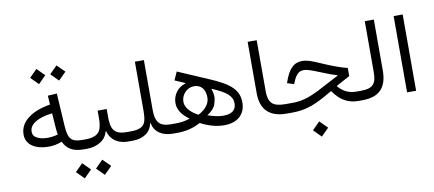

<svg xmlns="http://www.w3.org/2000/svg" viewBox="-81 -1045 3619 1600"><g transform="rotate(-10 1728.5 -245.0)"><path d="M284.2 -600.1 348.1 -664.6 284.2 -728.5 220.2 -664.6ZM454.1 -600.1 518.6 -664.6 454.1 -728.5 390.1 -664.6ZM344.2 -416.5C263.2 -403.3 199.7 -378.9 153.3 -342.3C106.9 -305.7 84 -260.3 84 -207C84 -118.2 168 -72.8 271.5 -72.8C311.5 -72.8 350.1 -80.1 386.7 -94.7C415.5 -31.7 466.8 0 558.1 0H558.6V-79.6H558.1C465.8 -79.6 439.9 -109.9 433.1 -222.7L416.5 -497.1L339.8 -492.7ZM357.9 -216.3C359.4 -196.3 361.3 -178.7 365.2 -159.7C337.9 -151.4 308.1 -147 276.4 -147C243.2 -147 214.4 -152.8 190.4 -164.6C166.5 -175.8 154.3 -194.3 154.3 -220.2C154.3 -252 171.9 -278.8 207 -300.3C241.7 -321.3 289.1 -335.4 349.1 -341.8Z M803.2 -297.9H726.6V-231.9C726.6 -199.2 723.1 -171.4 715.8 -148.9C701.7 -103.5 663.6 -79.6 583.5 -79.6H558.6C549.3 -79.6 544.4 -66.4 544.4 -40C544.4 -13.2 549.3 0 558.6 0H583.5C626 0 663.6 -9.8 697.3 -29.8C731 -49.8 752.4 -78.1 761.7 -115.7H766.6C786.1 -41.5 849.6 0 932.1 0H969.7V-79.6H934.1C824.2 -79.6 803.2 -132.3 803.2 -231.9ZM523.4 239.7 587.4 175.3 523.4 111.3 459.5 175.3ZM693.4 239.7 757.8 175.3 693.4 111.3 629.4 175.3Z M1143.6 -117.2C1157.2 -44.4 1218.8 0 1312.5 0H1313V-79.6H1312.5C1274.4 -79.6 1246.1 -85.4 1227.1 -97.2C1189 -120.6 1179.2 -165.5 1179.2 -227.5V-645.5H1103V-223.1C1103 -192.4 1100.1 -166 1094.2 -145C1082 -102.1 1047.9 -79.6 969.7 -79.6C960 -79.6 955.6 -68.8 955.6 -40C955.6 -10.7 960 0 969.7 0C1063 0 1124.5 -44.4 1138.7 -117.2Z M1313 -79.6C1303.7 -79.6 1298.8 -66.4 1298.8 -40C1298.8 -13.2 1303.7 0 1313 0H1345.7C1423.8 0 1481.9 -15.1 1545.9 -48.8C1614.3 -12.7 1681.2 5.4 1746.6 5.4C1802.7 5.4 1846.7 -9.3 1878.4 -38.1C1910.2 -66.9 1926.3 -106.9 1926.3 -157.2C1926.3 -258.8 1863.3 -321.3 1685.1 -395.5L1432.1 -504.4L1400.9 -434.6L1485.8 -397.9L1485.4 -393.1C1452.1 -383.8 1425.8 -365.7 1405.8 -338.4C1385.7 -310.5 1376 -279.8 1376 -246.1C1376 -192.4 1407.2 -143.6 1470.2 -99.1C1428.7 -85 1391.6 -79.6 1337.4 -79.6ZM1548.3 -118.2C1481.4 -152.8 1442.9 -199.7 1442.9 -245.1C1442.9 -307.1 1493.2 -358.9 1551.8 -358.9C1610.8 -358.9 1646.5 -317.4 1646.5 -246.6C1646.5 -196.3 1610.4 -149.4 1548.3 -118.2ZM1620.6 -101.1C1659.2 -126.5 1683.1 -152.3 1691.9 -178.2C1700.7 -204.1 1705.1 -225.1 1705.1 -242.2C1705.1 -264.6 1700.2 -288.1 1690.9 -313C1753.4 -287.1 1797.4 -263.2 1822.8 -240.2C1848.1 -217.3 1860.8 -190.9 1860.8 -160.6C1860.8 -103 1824.2 -74.2 1751.5 -74.2C1712.4 -74.2 1665 -85 1620.6 -101.1Z M2057.1 -209C2057.1 -69.8 2132.3 0 2273.4 0H2273.9V-79.6H2273.4C2221.2 -79.6 2184.6 -89.8 2164.6 -110.4C2144 -130.4 2133.8 -164.1 2133.8 -210.4V-645.5H2057.1Z M2529.3 239.7 2593.8 175.3 2529.3 111.3 2465.3 175.3ZM2477.5 -409.7C2405.3 -409.7 2360.4 -365.7 2323.7 -258.3L2320.3 -249.5L2377.9 -231L2381.3 -239.7C2407.2 -306.6 2433.6 -332.5 2477.1 -332.5C2500 -332.5 2533.2 -322.3 2600.1 -294.9C2660.6 -269.5 2704.1 -253.4 2745.1 -242.2V-237.3L2569.3 -145C2473.6 -96.7 2415.5 -79.6 2335 -79.6H2273.9C2264.6 -79.6 2259.8 -66.4 2259.8 -40C2259.8 -13.2 2264.6 0 2273.9 0H2321.8C2370.1 0 2416 -6.3 2459.5 -19C2502.9 -31.7 2549.8 -52.7 2601.1 -81.5L2670.9 -120.6C2731 -32.2 2800.3 0 2880.4 0H2915V-79.6H2881.8C2823.2 -79.6 2772.9 -96.2 2726.6 -150.4V-155.3L2841.3 -217.3V-286.1C2810.5 -293.5 2780.3 -302.7 2750 -314C2719.2 -324.7 2682.6 -339.4 2639.2 -358.4C2594.2 -378.4 2560.1 -392.1 2537.1 -399.4C2513.7 -406.2 2493.7 -409.7 2477.5 -409.7Z M2915 -79.6C2905.3 -79.6 2900.4 -68.8 2900.4 -40C2900.4 -10.7 2905.3 0 2915 0C3062 0 3125 -74.7 3125 -216.8V-645.5H3048.3V-216.8C3048.3 -121.1 3023.9 -79.6 2915 -79.6Z M3369.1 -645.5H3292.5V0H3369.1Z"/></g></svg>

Font: Estedad Regular
Style: Regular
Weight: 400
Designer: Amin Abedi
Version: Version 7.3